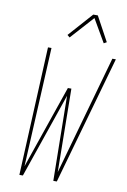

<svg xmlns="http://www.w3.org/2000/svg" viewBox="-103 -1021 714 1081"><g transform="rotate(10 254.5 -480.5)"><path d="M87 0 121 -735H141L107 -53L271 -529H291L297 -53L489 -735H509L301 0H281L274 -485L107 0ZM231 -811 217 -823 340 -961H366L442 -821L426 -812L350 -943Z"/></g></svg>

Font: Iosevka Thin Oblique
Style: Regular
Weight: 100
Italic angle: -9°
Monospace: yes
Designer: Belleve Invis
Foundry: Belleve Invis
Version: Version 32.5.0; ttfautohint (v1.8.4)